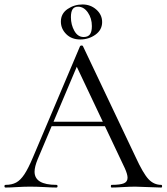

<svg xmlns="http://www.w3.org/2000/svg" viewBox="-24 -841 747 861"><path d="M204 -295H469L476 -275H194ZM699 0Q680 0 640 -2Q600 -4 582 -4Q560 -4 526 -2Q494 0 477 0Q473 0 473 -6Q473 -12 477 -12Q515 -12 531.5 -19Q548 -26 548 -44Q548 -59 536 -86L314 -555L339 -586L145 -127Q131 -93 131 -71Q131 -12 229 -12Q234 -12 234 -6Q234 0 229 0Q211 0 177 -2Q139 -4 111 -4Q85 -4 51 -2Q21 0 1 0Q-4 0 -4 -6Q-4 -12 1 -12Q29 -12 48.5 -22.5Q68 -33 85.5 -59.5Q103 -86 124 -136L335 -634Q337 -637 342 -637Q347 -637 348 -634L584 -137Q618 -63 642 -37.5Q666 -12 699 -12Q703 -12 703 -6Q703 0 699 0ZM249 -744Q249 -780 279 -800.5Q309 -821 346 -821Q382 -821 408 -798Q434 -775 434 -742Q434 -707 404 -685.5Q374 -664 336 -664Q297 -664 273 -688Q249 -712 249 -744ZM388 -724Q388 -759 370 -785Q352 -811 326 -811Q309 -811 301.5 -799.5Q294 -788 294 -764Q294 -730 309.5 -702.5Q325 -675 351 -675Q370 -675 379 -686.5Q388 -698 388 -724Z"/></svg>

Font: Cormorant Infant
Style: Regular
Weight: 400
Designer: Christian Thalmann (Catharsis Fonts)
Foundry: Catharsis Fonts
Version: Version 4.000